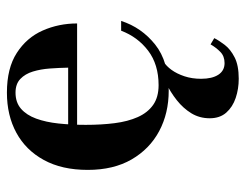

<svg xmlns="http://www.w3.org/2000/svg" viewBox="-99 -411 727 569"><g transform="rotate(-90 264.5 -126.5)"><path d="M280.5 10Q213.5 10 160.5 -18.2Q107.5 -46.5 76.5 -100Q45.5 -153.5 45.5 -230Q45.5 -306.5 74.8 -360Q104 -413.5 155.5 -441.5Q207 -469.5 274.5 -469.5Q347 -469.5 392.2 -440.2Q437.5 -411 458.5 -363.5Q479.5 -316 479.5 -261.5H113V-288H348.5Q348 -314.5 346 -342Q344 -369.5 337 -392.5Q330 -415.5 315 -429.8Q300 -444 274.5 -444Q245.5 -444 226.8 -427.8Q208 -411.5 197.5 -382.8Q187 -354 183 -316.5Q179 -279 179 -236Q179 -189.5 184 -150.2Q189 -111 202 -81.8Q215 -52.5 238 -36.2Q261 -20 296.5 -20Q358 -20 398.8 -51Q439.5 -82 458 -131H487Q467.5 -70.5 417 -30.2Q366.5 10 280.5 10ZM315.5 217.5Q285.5 217.5 258.8 208.5Q232 199.5 215.2 180.5Q198.5 161.5 198.5 131.5Q198.5 101.5 213.2 77.2Q228 53 252 34Q276 15 304 1.5Q332 -12 358.5 -20L365.5 -4.5Q353.5 2.5 342 18.2Q330.5 34 323 56.5Q315.5 79 315.5 106Q315.5 138.5 327.5 157Q339.5 175.5 362 175.5Q382.5 175.5 395.2 163Q408 150.5 417.5 134L436 145Q429 159 416 176Q403 193 379.2 205.2Q355.5 217.5 315.5 217.5Z"/></g></svg>

Font: Bodoni Moda 9pt SemiBold
Style: Regular
Weight: 600
Designer: Owen Earl
Foundry: indestructible type
Version: Version 2.005